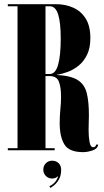

<svg xmlns="http://www.w3.org/2000/svg" viewBox="-20 -720 498 920"><path d="M378.5 9Q310.5 9 288.2 -28.5Q266 -66 266 -129.5Q266 -163 269.2 -195.2Q272.5 -227.5 272.5 -256Q272.5 -303 262 -329.2Q251.5 -355.5 217.5 -355.5H198V-10H242V0H17.5V-10H64V-690H17.5V-700H248.5Q293.5 -700 331 -683.2Q368.5 -666.5 390.8 -630.8Q413 -595 413 -537.5Q413 -490 397.2 -457.8Q381.5 -425.5 356.8 -405.5Q332 -385.5 303.8 -375.2Q275.5 -365 250.5 -361Q318.5 -357.5 351.8 -336.8Q385 -316 395.5 -274.8Q406 -233.5 406 -168Q406 -149.5 405.2 -131.5Q404.5 -113.5 404.5 -97.5Q404.5 -65.5 409 -40Q413.5 -14.5 426.5 -14.5Q438.5 -14.5 440.5 -27H450.5Q447.5 -7 423 1Q398.5 9 378.5 9ZM198 -365.5H218.5Q246 -365.5 258.5 -410Q271 -454.5 271 -535.5Q271 -611 258.8 -650.5Q246.5 -690 218.5 -690H198ZM222 180.5 216.5 172.5Q249 157.5 259 123.5Q246.5 135.5 230 135.5Q212 135.5 199.8 123.2Q187.5 111 187.5 93Q187.5 74.5 199.8 62.2Q212 50 230 50Q248.5 50 260.8 61.8Q273 73.5 273 93Q273 121 262.8 139Q252.5 157 240.2 167Q228 177 222 180.5Z"/></svg>

Font: Imbue 100pt ExtraBold
Style: Regular
Weight: 800
Designer: Tyler Finck
Foundry: Etcetera Type Company
Version: Version 1.102; ttfautohint (v1.8.3)